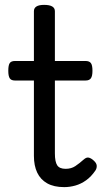

<svg xmlns="http://www.w3.org/2000/svg" viewBox="-20 -750 428 787"><path d="M243 17Q201 17 173.5 1.5Q146 -14 132.5 -42.5Q119 -71 119 -111V-420H41Q26 -420 20 -429Q14 -438 14 -460Q14 -483 20 -491.5Q26 -500 41 -500H119V-704Q119 -717 129.5 -723.5Q140 -730 161 -730Q183 -730 194 -723.5Q205 -717 205 -704V-500H331Q346 -500 352.5 -491.5Q359 -483 359 -460Q359 -438 352.5 -429Q346 -420 331 -420H205V-121Q205 -87 214.5 -72.5Q224 -58 249 -58Q272 -58 288.5 -69Q305 -80 323 -96Q335 -107 345.5 -103.5Q356 -100 365 -91Q376 -81 376.5 -70.5Q377 -60 371 -51Q354 -26 333 -11Q312 4 289 10.5Q266 17 243 17Z"/></svg>

Font: Playwrite BR
Style: Regular
Weight: 400
Designer: Veronika Burian, José Scaglione
Foundry: TypeTogether
Version: Version 1.002